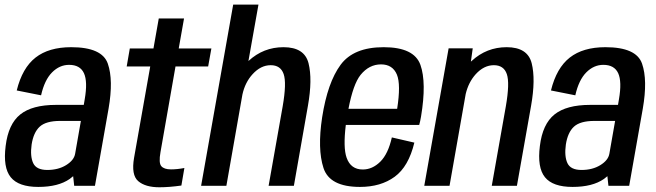

<svg xmlns="http://www.w3.org/2000/svg" viewBox="-20 -805 2842 832"><path d="M301.5 0 297 -41.5Q290 -35.5 282 -29.5Q232.5 5 146 5Q60.5 5 26.5 -37Q-7.5 -79 4.5 -172.5Q16 -267.5 67.8 -309Q119.5 -350.5 222.5 -350.5H343L347 -374Q360.5 -451.5 343.8 -487.8Q327 -524 279.5 -524Q238 -524 205.5 -491.2Q173 -458.5 158 -392L52.5 -413Q76.5 -510.5 134 -555.5Q191.5 -600.5 288.5 -600.5Q422.5 -600.5 447.2 -529.2Q472 -458 450.5 -334.5L391.5 0ZM305.5 -138.5 330.5 -281H241Q179 -281 152 -256Q125 -231 117 -178.5Q110 -128 123.8 -98.2Q137.5 -68.5 185 -68.5Q232.5 -68.5 266.5 -89.5Q300.5 -110.5 305.5 -138.5Z M670.5 6.5Q610 6.5 579 -20Q548 -46.5 561 -121.5L631 -517H529L542.5 -595H645L668 -725H777.5L754.5 -595H896L882 -517H740.5L675.5 -146Q667 -99 679 -85Q691 -71 721 -71Q747.5 -71 779 -77L766 -1Q713.5 6.5 670.5 6.5Z M851.5 0 990.5 -785H1100L1056.5 -540.5Q1056.5 -541 1057 -541Q1121.5 -600.5 1208.5 -600.5Q1299.5 -600.5 1317 -530.8Q1334.5 -461 1314.5 -347.5L1253.5 0H1144L1205 -344.5Q1222.5 -445.5 1209.2 -484Q1196 -522.5 1153 -522.5Q1110 -522.5 1074.5 -483.5Q1042 -448 1030.5 -395.5L961 0Z M1540 5Q1408.5 5 1381.8 -77Q1355 -159 1376 -297Q1399.5 -447.5 1455.8 -524Q1512 -600.5 1642.5 -600.5Q1774.5 -600.5 1801.8 -524Q1829 -447.5 1804.5 -300Q1801 -279 1796.5 -263.5H1478.5Q1466.5 -165 1482 -121.5Q1500 -70.5 1552 -70.5Q1593.5 -70.5 1627.8 -104.2Q1662 -138 1678 -209.5L1775.5 -187Q1750.5 -83 1690.2 -39Q1630 5 1540 5ZM1490 -333.5H1701Q1717.5 -439 1700 -481.5Q1681.5 -526 1631 -526Q1579.5 -526 1542.5 -480.5Q1510.5 -440.5 1490 -333.5Z M1818.5 0 1924 -595.5H2028.5L2020.5 -538Q2022.5 -539.5 2024 -541Q2088.5 -600.5 2175.5 -600.5Q2266.5 -600.5 2284 -530.8Q2301.5 -461 2281.5 -347.5L2220 0H2111L2172 -344.5Q2189.5 -445.5 2176.2 -484Q2163 -522.5 2120 -522.5Q2077 -522.5 2041.5 -483.5Q2010 -448.5 1998 -397.5L1928 0Z M2616.5 0 2612 -41.5Q2605 -35.5 2597 -29.5Q2547.5 5 2461 5Q2375.5 5 2341.5 -37Q2307.5 -79 2319.5 -172.5Q2331 -267.5 2382.8 -309Q2434.5 -350.5 2537.5 -350.5H2658L2662 -374Q2675.5 -451.5 2658.8 -487.8Q2642 -524 2594.5 -524Q2553 -524 2520.5 -491.2Q2488 -458.5 2473 -392L2367.5 -413Q2391.5 -510.5 2449 -555.5Q2506.5 -600.5 2603.5 -600.5Q2737.5 -600.5 2762.2 -529.2Q2787 -458 2765.5 -334.5L2706.5 0ZM2620.5 -138.5 2645.5 -281H2556Q2494 -281 2467 -256Q2440 -231 2432 -178.5Q2425 -128 2438.8 -98.2Q2452.5 -68.5 2500 -68.5Q2547.5 -68.5 2581.5 -89.5Q2615.5 -110.5 2620.5 -138.5Z"/></svg>

Font: Anybody Medium
Style: Italic
Weight: 500
Italic angle: -10°
Designer: Tyler Finck
Foundry: Etcetera Type Company
Version: Version 1.010; ttfautohint (v1.8.3) -l 8 -r 50 -G 200 -x 14 